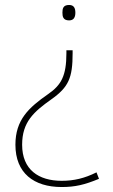

<svg xmlns="http://www.w3.org/2000/svg" viewBox="-20 -560 453 772"><path d="M283 -509C283 -526 278 -540 258 -540C234 -540 231 -526 231 -509C231 -493 234 -478 258 -478C278 -478 283 -493 283 -509ZM272 -346V-358H247V-346C247 -255 226 -218 174 -182C95 -127 42 -78 42 22C42 136 116 192 228 192C282 192 320 183 378 159L368 133C320 157 277 167 228 167C135 167 69 122 69 22C69 -69 115 -110 187 -161C256 -210 272 -247 272 -346Z"/></svg>

Font: Noto Kufi Arabic Thin
Style: Regular
Weight: 100
Designer: Monotype Design Team, David Williams, Khaled Hosny
Foundry: Google LLC
Version: Version 2.109